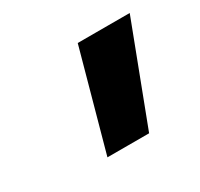

<svg xmlns="http://www.w3.org/2000/svg" viewBox="-68 -837 419 403"><g transform="rotate(-30 141.5 -635.5)"><path d="M91 -516 157 -755H283L192 -516Z"/></g></svg>

Font: DM Sans 10pt Black
Style: Italic
Weight: 900
Italic angle: -10°
Version: Version 4.004;gftools[0.9.30]